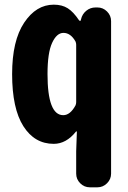

<svg xmlns="http://www.w3.org/2000/svg" viewBox="-20 -592 540 811"><path d="M359.4 199.2Q335.9 199.2 318.8 182.1Q301.8 165 301.8 141.6V46.9L304.7 -35.2Q304.7 -36.1 303.2 -37.1Q301.8 -38.1 300.8 -36.1Q259.8 15.6 207 15.6Q126 15.6 78.6 -59.1Q31.2 -133.8 31.2 -279.3Q31.2 -419.9 82 -496.1Q132.8 -572.3 207 -572.3Q242.2 -572.3 266.1 -557.1Q290 -542 313.5 -506.8Q315.4 -503.9 318.4 -503.9Q321.3 -503.9 321.3 -506.8L322.3 -510.7Q327.1 -532.2 344.2 -546.4Q361.3 -560.5 383.8 -560.5H391.6Q415 -560.5 432.1 -543.5Q449.2 -526.4 449.2 -502.9V141.6Q449.2 165 432.1 182.1Q415 199.2 391.6 199.2ZM247.1 -105.5Q276.4 -105.5 298.8 -146.5Q301.8 -153.3 301.8 -160.2V-403.3Q301.8 -410.2 298.8 -417Q278.3 -453.1 248 -453.1Q219.7 -453.1 200.2 -411.1Q180.7 -369.1 180.7 -279.3Q180.7 -105.5 247.1 -105.5Z"/></svg>

Font: Gen Jyuu Gothic Monospace Bold
Style: Bold
Weight: 700
Designer: [Source Han Sans]
Ryoko NISHIZUKA  (kana & ideographs); Paul D. Hunt (Latin, Greek & Cyrillic); Wenlong ZHANG  (bopomofo
Version: Version 1.002.20150607